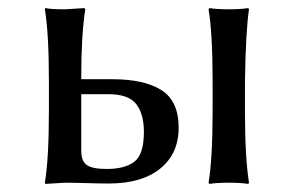

<svg xmlns="http://www.w3.org/2000/svg" viewBox="-20 -452 721 475"><path d="M506 -250Q506 -369 496 -429L498 -432Q516 -429 546 -429Q576 -429 594 -432L596 -429Q588 -376 586 -250V-179Q586 -63 596 0L594 3Q576 0 546 0Q516 0 498 3L496 0Q506 -60 506 -179ZM336 -126Q336 -170 317 -194.5Q298 -219 248 -219H181V-79Q181 -53 195 -43.5Q209 -34 244 -34Q289 -34 312.5 -52Q336 -70 336 -126ZM181 -259V-256H258Q337 -256 379.5 -229Q422 -202 422 -136Q422 -72 376.5 -35Q331 2 249 2Q228 2 195 1Q162 0 141 0L92 3L91 0Q101 -60 101 -179V-250Q101 -369 91 -429L92 -432Q106 -429 141 -429L189 -432L191 -429Q181 -366 181 -259Z"/></svg>

Font: Libertinus Sans
Style: Regular
Weight: 400
Designer: Philipp H. Poll
Foundry: Khaled Hosny
Version: Version 6.1